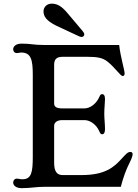

<svg xmlns="http://www.w3.org/2000/svg" viewBox="-20 -1004 743 1032"><path d="M50.8 -22.9C50.8 -11.2 61 7.3 96.7 7.3C148.4 7.3 169.4 0 222.2 0H629.4C642.1 -49.3 656.7 -90.3 678.2 -132.8C688.5 -152.8 693.4 -168.9 692.9 -176.8C692.4 -183.6 687 -187.5 680.2 -187.5C673.3 -186.5 667 -186.5 650.4 -168.9L633.3 -150.4C592.3 -105 544.4 -63 418.9 -63H316.9C287.6 -63 271 -80.1 271 -128.9V-328.1C271 -344.7 286.1 -358.4 313.5 -358.4H434.6C459 -358.4 495.6 -340.3 514.2 -297.4C518.1 -288.6 521 -282.2 528.8 -282.2C538.1 -282.2 544.4 -290 544.4 -309.6C544.4 -338.9 540.5 -365.2 540.5 -392.1C540.5 -422.9 544.4 -453.1 544.4 -470.7C544.4 -490.7 538.1 -498 528.8 -498C521 -498 517.6 -492.2 514.2 -483.4C495.1 -440.4 459.5 -421.4 434.6 -421.4H314C282.2 -421.4 271 -431.2 271 -447.3V-655.3C271 -683.1 281.7 -698.7 316.9 -698.7H448.7C502 -698.7 532.2 -693.8 559.1 -671.9C599.6 -639.2 627.4 -595.2 639.6 -595.2C645.5 -595.2 649.9 -600.1 649.9 -608.9C649.9 -627.4 627.4 -697.8 620.6 -762.2H216.8C157.7 -762.2 148.4 -769.5 96.7 -769.5C61 -769.5 50.8 -751 50.8 -739.7C50.8 -729 57.6 -718.8 69.8 -718.8C79.6 -718.8 85 -721.7 93.8 -721.7C146.5 -721.7 156.2 -683.6 156.2 -602.1V-161.1C156.2 -78.6 148.9 -40.5 101.1 -40.5C84.5 -40.5 81.5 -43.9 69.8 -43.9C57.6 -43.9 50.8 -32.2 50.8 -22.9ZM418 -805.2C428.7 -805.2 433.1 -813.5 433.1 -819.3C433.1 -825.2 429.7 -829.6 424.3 -836.9L347.2 -928.2C311 -973.1 285.6 -984.4 257.8 -984.4C233.4 -984.4 213.9 -967.3 213.9 -942.9C213.9 -916 229.5 -892.6 280.8 -866.7L396 -813C407.7 -807.1 413.1 -805.2 418 -805.2Z"/></svg>

Font: Stoke
Style: Regular
Weight: 400
Designer: Nicole Fally
Foundry: Nicole Fally
Version: Version 1.002